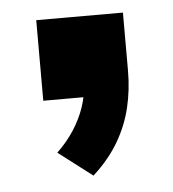

<svg xmlns="http://www.w3.org/2000/svg" viewBox="-36 -205 366 406"><g transform="rotate(-5 147.0 -2.0)"><path d="M147 167 75 112Q96 92 111 69Q126 46 134.5 21Q143 -4 144 -30L178 0H55V-171H239V-48Q239 -7 230 30.5Q221 68 201 102Q181 136 147 167Z"/></g></svg>

Font: Nunito Sans 8pt ExtraBold
Style: Regular
Weight: 800
Version: Version 3.101;gftools[0.9.27]